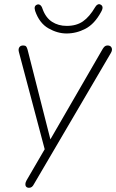

<svg xmlns="http://www.w3.org/2000/svg" viewBox="-20 -706 552 912"><path d="M118 186Q109 186 104.5 181Q100 176 100.5 168Q101 160 106 151L198 -7L195 13L70 -458Q66 -472 71.5 -481Q77 -490 90 -490Q100 -490 104 -485.5Q108 -481 111 -470L227 -14H202L468 -474Q473 -482 478 -486Q483 -490 491 -490Q505 -490 510 -479.5Q515 -469 507 -455L141 169Q137 177 131.5 181.5Q126 186 118 186ZM296 -547Q253 -547 210 -571.5Q167 -596 147 -654Q143 -667 145.5 -674Q148 -681 156 -684Q164 -687 171 -682Q178 -677 182 -664Q197 -622 227 -602.5Q257 -583 297 -583Q343 -583 374 -604.5Q405 -626 432 -672Q437 -681 444 -684.5Q451 -688 458 -684Q466 -680 467 -671.5Q468 -663 460 -649Q429 -592 386 -569.5Q343 -547 296 -547Z"/></svg>

Font: Nunito Variable Extra Light
Style: Italic
Weight: 200
Italic angle: -9°
Designer: Vernon Adams
Foundry: Vernon Adams
Version: Version 3.602